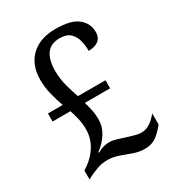

<svg xmlns="http://www.w3.org/2000/svg" viewBox="-176 -831 869 948"><g transform="rotate(-30 258.0 -357.0)"><path d="M372 10Q344 10 320.5 2.5Q297 -5 273 -14Q251 -23 229 -29Q207 -35 182 -35Q152 -35 126 -26Q100 -17 72 -3L59 4V-47L77 -59Q98 -73 119 -96Q140 -119 154 -150.5Q168 -182 168 -221Q168 -251 161.5 -279.5Q155 -308 146 -335H44V-381H128Q116 -414 105 -457Q94 -500 94 -542Q94 -627 144.5 -675.5Q195 -724 284 -724Q373 -724 411.5 -692Q450 -660 450 -612Q450 -580 429.5 -564Q409 -548 373 -548Q373 -579 365.5 -608Q358 -637 338 -655.5Q318 -674 280 -674Q228 -674 204 -640.5Q180 -607 180 -545Q180 -498 192 -454.5Q204 -411 215 -381H372V-335H228Q235 -311 240.5 -286Q246 -261 246 -231Q246 -190 223.5 -154Q201 -118 164 -91L166 -87Q184 -98 201.5 -102.5Q219 -107 233 -107Q252 -107 275.5 -100Q299 -93 320 -86Q340 -80 360 -74Q380 -68 396 -68Q426 -68 449.5 -85Q473 -102 490 -124V-61Q474 -39 445 -14.5Q416 10 372 10Z"/></g></svg>

Font: Noto Serif Tamil SemiCondensed
Style: Italic
Weight: 400
Width: 4
Italic angle: -12°
Designer: Indian Type Foundry, Tom Grace, and the Monotype Design Team
Foundry: Monotype Imaging Inc.
Version: Version 2.003; ttfautohint (v1.8.4.7-5d5b)